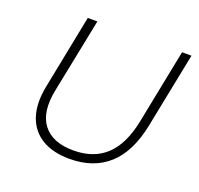

<svg xmlns="http://www.w3.org/2000/svg" viewBox="-123 -836 1014 976"><g transform="rotate(20 384.0 -347.5)"><path d="M348 5Q257 5 197.5 -31.5Q138 -68 115.5 -135.5Q93 -203 111 -297L191 -700H243L162 -298Q137 -174 187.5 -108Q238 -42 352 -42Q461 -42 528 -104.5Q595 -167 621 -298L701 -700H752L671 -295Q641 -143 559.5 -69Q478 5 348 5Z"/></g></svg>

Font: Montserrat Thin Light
Style: Italic
Weight: 300
Italic angle: -11.3°
Version: Version 9.000